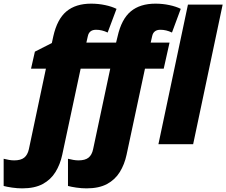

<svg xmlns="http://www.w3.org/2000/svg" viewBox="-122 -785 1232 1045"><path d="M-1 240.2Q-27.3 240.2 -56.2 236.1Q-85 231.9 -102.1 227.1V79.1Q-88.4 82.5 -73.5 85.2Q-58.6 87.9 -44.9 87.9Q-8.8 87.9 9.8 73Q28.3 58.1 35.2 26.9L127.9 -411.1H46.9L67.9 -503.9L160.2 -550.8L168 -586.9Q189 -680.7 239.5 -722.9Q290 -765.1 374 -765.1Q413.1 -765.1 450 -757.3Q486.8 -749.5 512.2 -736.8L463.9 -607.9Q432.6 -623 400.9 -623Q363.3 -623 356 -587.9L348.1 -553.2H509.8L518.1 -586.9Q539.1 -680.7 589.6 -722.9Q640.1 -765.1 724.1 -765.1Q763.2 -765.1 799.8 -757.3Q836.4 -749.5 861.8 -736.8L814 -607.9Q782.7 -623 751 -623Q713.4 -623 706.1 -587.9L698.2 -553.2H800.8L769 -411.1H667L566.9 57.1Q555.7 109.9 530 151.4Q504.4 192.9 460.4 216.6Q416.5 240.2 349.1 240.2Q322.8 240.2 293.9 236.1Q265.1 231.9 248 227.1V79.1Q261.7 82.5 276.6 85.2Q291.5 87.9 305.2 87.9Q341.3 87.9 359.9 73Q378.4 58.1 384.8 26.9L478 -411.1H316.9L216.8 57.1Q205.6 109.9 179.9 151.4Q154.3 192.9 110.4 216.6Q66.4 240.2 -1 240.2ZM740.2 0 900.9 -759.8H1089.8L929.2 0Z"/></svg>

Font: Open Sans ExtraBold
Style: Italic
Weight: 800
Italic angle: -12°
Designer: Monotype Design Team
Foundry: Monotype Imaging Inc.
Version: Version 3.000; ttfautohint (v1.8.4)